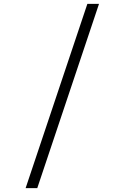

<svg xmlns="http://www.w3.org/2000/svg" viewBox="-20 -769 640 989"><path d="M490 -749 172 200H112L430 -749Z"/></svg>

Font: Antic
Style: Regular
Weight: 400
Version: Version 1.0002